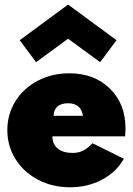

<svg xmlns="http://www.w3.org/2000/svg" viewBox="-20 -798 576 833"><path d="M11.8 -233.6Q11.8 -302.3 47 -358.9Q82.3 -415.5 143.9 -447.7Q205.5 -480 280.5 -480Q389.1 -480 456.8 -413.6Q524.5 -347.3 524.5 -240.5Q524.5 -226.8 522.7 -206.4H207.3Q207.3 -172.7 230.5 -153.6Q253.6 -134.5 295 -134.5Q320 -134.5 338.6 -143.4Q357.3 -152.3 381.8 -176.4L517.3 -109.1Q484.5 -51.4 422.5 -18.4Q360.5 14.5 284.1 14.5Q207.7 14.5 145.5 -18Q83.2 -50.5 47.5 -107.3Q11.8 -164.1 11.8 -233.6ZM65.5 -623.6 275.5 -778.2 485.5 -623.6 414.5 -528.2 275.5 -630 136.4 -528.2ZM275.5 -350Q245.5 -350 229.3 -335.9Q213.2 -321.8 212.7 -295.5H340Q331.4 -350 275.5 -350Z"/></svg>

Font: Spartan MB Black
Style: Regular
Weight: 900
Designer: Matt Bailey, Mirko Velimirovic
Foundry: Matt Bailey
Version: Version 1.005